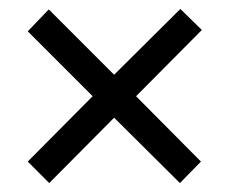

<svg xmlns="http://www.w3.org/2000/svg" viewBox="-20 -568 513 429"><path d="M383 -548 431 -501 284 -353 429 -207 382 -159 235 -305 90 -159 42 -207 187 -353 42 -498 89 -547 235 -401Z"/></svg>

Font: Noto Sans Hebrew Condensed
Style: Regular
Weight: 400
Width: 3
Designer: Monotype Design Team
Foundry: Monotype Imaging Inc.
Version: Version 2.004; ttfautohint (v1.8.4.7-5d5b)